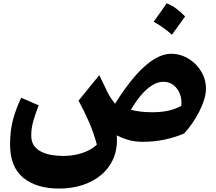

<svg xmlns="http://www.w3.org/2000/svg" viewBox="-20 -831 1285 1143"><path d="M831.2 13.2Q897.5 13.2 958.7 0.3Q1020 -12.5 1075.7 -36.1Q1100.9 -62.8 1124.1 -96.4Q1147.3 -129.9 1165.9 -166.3Q1184.6 -202.6 1195.3 -238.3Q1206.1 -273.9 1206.1 -304.2Q1206.1 -346.5 1189.1 -383.8Q1172.2 -421.1 1143.1 -449.7Q1113.9 -478.4 1077.1 -494.6Q1040.2 -510.9 1000.5 -510.9Q962.2 -510.9 924.7 -493.1Q887.2 -475.3 851.3 -444.8Q815.4 -414.4 782.2 -375.9Q749 -337.4 719.3 -295.4Q689.6 -253.4 664.7 -213.2Q650.7 -231.1 639.8 -247.5Q628.9 -263.8 618.3 -285.8L571 -383.6L447.6 -231.9Q484.2 -164.6 511.3 -101.5Q538.4 -38.4 556.6 29.8Q535.2 50.5 503.9 65.8Q472.7 81.1 435 89.2Q397.3 97.3 355.8 97.3Q321.9 97.3 288.2 91.8Q254.6 86.3 227.1 72.9Q199.5 59.6 182.8 36.1Q166 12.5 166 -23.6Q166 -70.8 180 -116.8Q194 -162.8 210.4 -204.1L106.3 -249Q76.8 -188.6 58.3 -122Q39.9 -55.3 39.9 28.2Q39.9 162.3 118 226.9Q196.1 291.5 333 291.5Q407.7 291.5 472.3 270.3Q536.9 249 584.6 208.4Q632.2 167.8 656.5 109Q680.8 50.1 675.1 -25.4Q708.3 -8 746.3 2.6Q784.2 13.2 831.2 13.2ZM1059.1 -201Q1024.7 -181.5 982.3 -172.1Q939.8 -162.8 886.7 -162.8Q848.6 -162.8 817.2 -166.6Q785.8 -170.4 759.3 -177.6Q787.6 -225.9 819 -263.4Q850.4 -300.9 884.3 -322.5Q918.1 -344.1 953.1 -344.1Q988.9 -344.1 1014.3 -323.3Q1039.7 -302.6 1051.7 -270Q1063.6 -237.5 1059.1 -201ZM972.2 -811.4Q953.5 -784.2 934.3 -756.8Q915.2 -729.5 894.9 -701.7Q925.8 -684.6 952.7 -665.1Q979.7 -645.7 1003.6 -624.3Q1024.1 -652.2 1043.5 -679.3Q1063 -706.4 1081.9 -733.1Q1057 -758.8 1029.5 -779.5Q1002.1 -800.3 972.2 -811.4Z"/></svg>

Font: Pinar FD VF
Style: Regular
Weight: 300
Designer: Amin Abedi
Version: Version 2.000